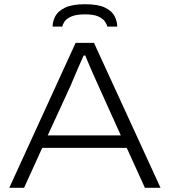

<svg xmlns="http://www.w3.org/2000/svg" viewBox="-20 -889 803 909"><path d="M24 0 338 -686H425L740 0H666L580 -189H180L94 0ZM206 -248H552L445 -485Q440 -496 432.5 -513Q425 -530 416 -550Q407 -570 398.5 -590.5Q390 -611 384 -626H376Q367 -606 355 -579Q343 -552 332.5 -527Q322 -502 315 -485ZM229 -763Q229 -788 242 -812.5Q255 -837 288.5 -853Q322 -869 383 -869Q444 -869 477 -853Q510 -837 522.5 -812.5Q535 -788 535 -763H488Q486 -774 476.5 -787.5Q467 -801 445.5 -811Q424 -821 382 -821Q341 -821 318 -811Q295 -801 286 -787.5Q277 -774 275 -763Z"/></svg>

Font: Archivo SemiExpanded ExtraLight
Style: Regular
Weight: 250
Width: 6
Designer: Hector Gatti
Foundry: Omnibus-Type
Version: Version 2.001